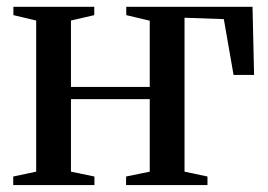

<svg xmlns="http://www.w3.org/2000/svg" viewBox="-20 -532 771 552"><path d="M18 0V-24.5L84 -38.5V-473L18.5 -488.5V-512.5H251V-488.5L184 -473V-282H410.5V-472.5L343 -488.5V-512.5H706L710.5 -316.5H651.5L623.5 -477L510.5 -481V-38.5L576.5 -24.5V0H342.5V-24.5L410.5 -38.5V-247H184V-38.5L251.5 -24.5V0Z"/></svg>

Font: Merriweather 120pt
Style: Regular
Weight: 400
Version: Version 2.100